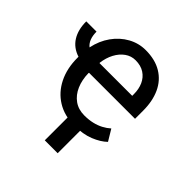

<svg xmlns="http://www.w3.org/2000/svg" viewBox="-187 -688 1013 1013"><g transform="rotate(45 320.0 -181.5)"><path d="M348.6 10.3Q274.9 10.3 220.9 -23.2Q167 -56.6 137.5 -116.2Q107.9 -175.8 107.9 -253.9Q107.9 -256.3 107.9 -258.3Q107.9 -260.3 107.9 -262.2Q56.6 -278.8 30.8 -320.1Q4.9 -361.3 4.9 -423.3H81.5Q81.5 -364.3 114.3 -338.4Q126.5 -397.5 158.7 -442.6Q190.9 -487.8 236.6 -512.9Q282.2 -538.1 334 -538.1Q404.8 -538.1 453.1 -508.8Q501.5 -479.5 525.9 -426.5Q550.3 -373.5 550.3 -301.8V-241.7H207.5L206.1 -239.3Q207 -188.5 224.1 -149.2Q241.2 -109.9 272.7 -87.4Q304.2 -64.9 348.6 -64.9Q381.3 -64.9 408.4 -71.3Q435.5 -77.6 457.8 -89.4Q480 -101.1 498 -117.2L535.6 -54.7Q507.3 -27.3 460.7 -8.5Q414.1 10.3 348.6 10.3ZM210.4 -316.9H454.1V-329.6Q454.1 -367.2 440.7 -397.2Q427.2 -427.2 400.4 -444.8Q373.5 -462.4 334 -462.4Q301.8 -462.4 275.4 -443.6Q249 -424.8 231.9 -392.6Q214.8 -360.4 209.5 -319.3ZM293.9 175.3V-52.7H390.1V175.3Z"/></g></svg>

Font: Roboto Slab LO
Style: Regular
Weight: 400
Designer: Google
Version: Version 2.000